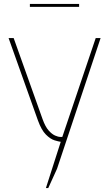

<svg xmlns="http://www.w3.org/2000/svg" viewBox="-20 -726 559 983"><path d="M215 237 291 0Q281 -1 259.5 -7.5Q238 -14 215 -37Q192 -60 174 -110L24 -531H50L198 -116Q212 -77 229 -58Q246 -39 262 -32Q278 -25 288.5 -25Q299 -25 299 -25L470 -531H495L272 138L227 237ZM133 -691V-706H385V-691Z"/></svg>

Font: Exo Thin Thin
Style: Regular
Weight: 250
Version: Version 2.000